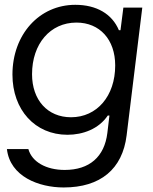

<svg xmlns="http://www.w3.org/2000/svg" viewBox="-20 -578 646 813"><path d="M249.5 215.8C405.8 215.8 498.5 137.7 516.1 -4.4L582.5 -545.9H502.4L490.2 -450.2H483.4C454.6 -519 388.7 -557.6 298.8 -557.6C146 -557.6 32.7 -431.6 32.7 -262.2C32.7 -112.8 128.4 -7.3 265.6 -7.3C331.5 -7.3 398.4 -32.2 436.5 -88.9H443.4L434.6 -15.1C422.4 85.9 358.9 141.6 253.9 141.6C175.8 141.6 115.2 107.9 100.1 53.2H9.3C22.5 169.9 145 215.8 249.5 215.8ZM115.7 -263.7C115.7 -392.6 192.9 -482.4 303.7 -482.4C402.3 -482.4 467.8 -410.6 467.8 -300.8C467.8 -171.4 390.6 -81.5 280.8 -81.5C181.6 -81.5 115.7 -154.3 115.7 -263.7Z"/></svg>

Font: Guggenheim Sans Display
Style: Italic
Weight: 400
Italic angle: -7°
Designer: Modified by Tom Baber under direction of Pentagram Design 2023
Foundry: rsms
Version: Version 1.001;Glyphs 3.1.2 (3151)